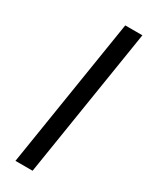

<svg xmlns="http://www.w3.org/2000/svg" viewBox="-187 -745 616 786"><g transform="rotate(30 120.5 -352.5)"><path d="M42 0 154 -705H235L123 0Z"/></g></svg>

Font: Nunito Sans
Style: Italic
Weight: 400
Italic angle: -9°
Designer: Vernon Adams
Foundry: Vernon Adams
Version: Version 3.006; ttfautohint (v1.8.3)